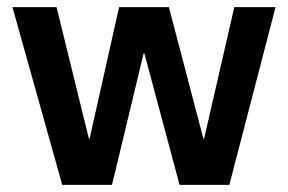

<svg xmlns="http://www.w3.org/2000/svg" viewBox="-20 -520 810 540"><path d="M15 -500H139L230 -130H232L315 -500H455L552 -130H554L639 -500H755L625 0H485L386 -370H384L295 0H155Z"/></svg>

Font: PT Root UI Bold
Style: Regular
Weight: 700
Designer: Vitaly Kuzmin
Foundry: ParaType Ltd.
Version: Version 2.000G